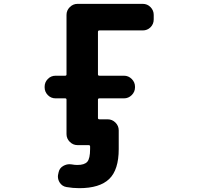

<svg xmlns="http://www.w3.org/2000/svg" viewBox="-20 -775 1040 1002"><path d="M393.6 207Q360.4 207 327.1 201.2Q303.7 197.3 291 176.8Q282.2 162.1 282.2 146.5Q282.2 138.7 284.2 131.8L286.1 123Q291 101.6 310.5 90.8Q326.2 82 342.8 82Q348.6 82 354.5 83Q369.1 85.9 383.8 85.9Q420.9 85.9 435.5 69.3Q450.2 52.7 450.2 2.9V-10.7Q450.2 -17.6 442.4 -17.6H384.8Q361.3 -17.6 344.2 -34.7Q327.1 -51.8 327.1 -75.2V-254.9Q327.1 -261.7 320.3 -261.7H270.5Q246.1 -261.7 229.5 -278.8Q212.9 -295.9 212.9 -319.3V-322.3Q212.9 -345.7 229.5 -362.8Q246.1 -379.9 270.5 -379.9H320.3Q327.1 -379.9 327.1 -386.7V-697.3Q327.1 -720.7 344.2 -737.8Q361.3 -754.9 384.8 -754.9H724.6Q749 -754.9 765.6 -737.8Q782.2 -720.7 782.2 -697.3V-673.8Q782.2 -649.4 765.6 -632.8Q749 -616.2 724.6 -616.2H499Q491.2 -616.2 491.2 -608.4V-386.7Q491.2 -379.9 499 -379.9H627Q650.4 -379.9 667.5 -362.8Q684.6 -345.7 684.6 -322.3V-319.3Q684.6 -295.9 667.5 -278.8Q650.4 -261.7 627 -261.7H499Q491.2 -261.7 491.2 -254.9V-159.2Q491.2 -152.3 499 -152.3H542Q565.4 -152.3 582.5 -135.3Q599.6 -118.2 599.6 -94.7V2.9Q599.6 111.3 549.8 159.2Q500 207 393.6 207Z"/></svg>

Font: Rounded Mgen+ 2m bold
Style: Bold
Weight: 700
Designer: [Source Han Sans]
Ryoko NISHIZUKA  (kana & ideographs); Paul D. Hunt (Latin, Greek & Cyrillic); Wenlong ZHANG  (bopomofo
Version: Version 1.059.20150602